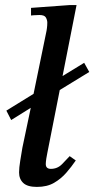

<svg xmlns="http://www.w3.org/2000/svg" viewBox="-20 -725 371 755"><path d="M125 10Q88 10 71.5 -5.5Q55 -21 55 -47Q55 -65 59.5 -92.5Q64 -120 68 -144L101 -301L24 -253L5 -290L112 -356L163 -604Q163 -604 164.5 -614Q166 -624 166 -636Q166 -646 160.5 -656Q155 -666 135 -666Q122 -666 112 -665Q102 -664 102 -664V-694L253 -705H281L226 -426L311 -478L331 -442L215 -371L166 -123Q164 -115 162 -101Q160 -87 160 -80Q160 -61 180 -61Q206 -61 224 -79.5Q242 -98 254 -111L278 -94Q261 -69 240.5 -45.5Q220 -22 192.5 -6Q165 10 125 10Z"/></svg>

Font: STIX Two Text Medium
Style: Italic
Weight: 500
Italic angle: -12°
Designer: Ross Mills, John Hudson & Paul Hanslow, Tiro Typeworks Ltd; with prior portions MicroPress Inc. and Coen Hoffman, Elsevi
Foundry: Tiro Typeworks Ltd
Version: Version 2.13 b171